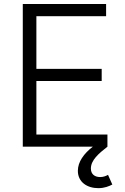

<svg xmlns="http://www.w3.org/2000/svg" viewBox="-20 -748 635 979"><path d="M96.2 0H453.1C407.7 35.2 377 77.1 377 123C377 181.2 425.3 211.4 481.4 211.4C512.7 211.4 535.6 201.7 552.7 192.9L530.8 143.6C519.5 149.9 506.3 154.8 490.7 154.8C463.4 154.8 443.4 140.6 443.4 111.3C443.4 68.4 483.4 34.7 527.8 0V-62H165.5V-335H498.5V-397H165.5V-665.5H521V-727.5H96.2Z"/></svg>

Font: Raveo Light
Style: Regular
Weight: 300
Designer: Jakub Foglar, Rasmus Andersson (Inter)
Foundry: Jakubfoglar.com
Version: Version 1.100;Glyphs 3.2.3 (3260)